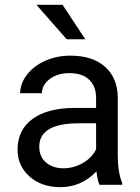

<svg xmlns="http://www.w3.org/2000/svg" viewBox="-20 -770 584 800"><path d="M394.5 0Q386.7 -15.6 381.8 -55.7Q318.8 9.8 231.4 9.8Q153.3 9.8 103.3 -34.4Q53.2 -78.6 53.2 -146.5Q53.2 -229 116 -274.7Q178.7 -320.3 292.5 -320.3H380.4V-361.8Q380.4 -409.2 352.1 -437.3Q323.7 -465.3 268.6 -465.3Q220.2 -465.3 187.5 -440.9Q154.8 -416.5 154.8 -381.8H64Q64 -421.4 92 -458.3Q120.1 -495.1 168.2 -516.6Q216.3 -538.1 273.9 -538.1Q365.2 -538.1 417 -492.4Q468.8 -446.8 470.7 -366.7V-123.5Q470.7 -50.8 489.3 -7.8V0ZM244.6 -68.8Q287.1 -68.8 325.2 -90.8Q363.3 -112.8 380.4 -147.9V-256.3H309.6Q143.6 -256.3 143.6 -159.2Q143.6 -116.7 171.9 -92.8Q200.2 -68.8 244.6 -68.8ZM335.4 -606.4H257.8L131.8 -750H240.7Z"/></svg>

Font: APIMedia Roboto
Style: Regular
Weight: 400
Designer: Google
Version: Version 2.137; 2017